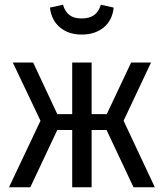

<svg xmlns="http://www.w3.org/2000/svg" viewBox="-20 -791 692 811"><path d="M502 -281 634 0H544L430 -242H367V0H285V-242H222L108 0H18L151 -281L34 -527H120L222 -309H285V-527H367V-309H431L534 -527H618ZM191 -759 246 -771Q255 -741 274 -727Q293 -713 325 -713Q357 -713 377 -727Q397 -741 406 -771L460 -759Q455 -706 418.5 -675.5Q382 -645 325 -645Q269 -645 233 -675.5Q197 -706 191 -759Z"/></svg>

Font: Fira Sans Condensed
Style: Regular
Weight: 400
Width: 3
Designer: bBox Type GmbH & Carrois Corporate GbR & Edenspiekermann AG
Foundry: bBox Type GmbH & Carrois Corporate GbR & Edenspiekermann AG
Version: Version 4.301